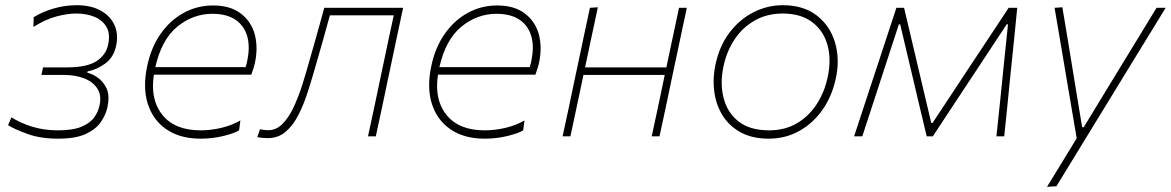

<svg xmlns="http://www.w3.org/2000/svg" viewBox="-20 -524 4500 738"><path d="M203 9Q136 9 86 -9Q36 -27 11 -43L24 -73Q57.5 -51.5 103.2 -37.2Q149 -23 202.5 -23Q260.5 -23 293.5 -37Q326.5 -51 342.2 -73Q358 -95 362.5 -118.5Q365.5 -131.5 365.5 -143.5Q365.5 -166.5 354 -184Q337 -210 303 -223Q269 -236 225.5 -236H139L145.5 -265H237.5Q314 -265 351 -289Q388 -313 396 -354Q399 -368.5 399 -381Q399 -403.5 389.5 -420Q374.5 -446 343.8 -459Q313 -472 273.5 -472Q239.5 -472 197.5 -461Q155.5 -450 108.5 -420.5L109.5 -458Q141.5 -478 185.2 -491Q229 -504 275 -504Q329 -504 366 -483.8Q403 -463.5 419.5 -429Q430 -406 430 -380Q430 -366 427 -351Q418 -305 385.8 -280.8Q353.5 -256.5 316.5 -249.5L315.5 -244.5Q334 -240.5 355.5 -225.8Q377 -211 390 -183.5Q397 -167.5 397 -146.5Q397 -131 393 -112Q387 -83.5 368 -55.5Q349 -27.5 310 -9.2Q271 9 203 9Z M751 9Q672.5 9 620.2 -26.5Q568 -62 548 -125Q537.5 -158 537.5 -197Q537.5 -231.5 546 -271Q561 -342 597.5 -394Q634 -446 686 -474.5Q738 -503 799 -503Q864 -503 904 -473.2Q944 -443.5 958.5 -394.5Q966 -367.5 966 -338Q966 -314 961 -288Q959 -277 954.5 -262.2Q950 -247.5 946 -237H571.5Q568 -214.5 568 -194Q568 -127 604.5 -82Q652 -23 751 -23Q791.5 -23 831.8 -32.8Q872 -42.5 904 -61L899 -23Q882 -12 839.5 -1.5Q797 9 751 9ZM797 -471Q722 -471 661.5 -421.5Q601 -372 577 -266H924Q928.5 -279.5 931 -293Q936 -318.5 936 -341Q936 -389.5 912 -422.5Q876 -471 797 -471Z M1009 7Q1002.5 7 990 6Q977.5 5 969 3L979.5 -27.5Q987.5 -25.5 996.5 -24.5Q1005.5 -23.5 1010.5 -23.5Q1041.5 -23.5 1065.2 -47.2Q1089 -71 1107.8 -110.2Q1126.5 -149.5 1141.5 -196.8Q1156.5 -244 1169.5 -291Q1184 -341.5 1198.5 -393Q1212.5 -444.5 1226.5 -494H1529.5Q1517.5 -438 1506.2 -385Q1495 -332 1482 -270.5L1471.5 -221Q1459 -161 1448 -109Q1436.5 -56.5 1424.5 0H1394.5Q1406.5 -56.5 1418 -109Q1429 -161 1441.5 -221L1452 -270.5Q1463.5 -325.5 1473.2 -371Q1483 -416.5 1493.5 -465H1248Q1235.5 -419.5 1223 -375Q1210 -330 1196.5 -282Q1180.5 -225.5 1164 -173.8Q1147.5 -122 1126.5 -81.2Q1105.5 -40.5 1077 -16.8Q1048.5 7 1009 7Z M1843 9Q1764.5 9 1712.2 -26.5Q1660 -62 1640 -125Q1629.5 -158 1629.5 -197Q1629.5 -231.5 1638 -271Q1653 -342 1689.5 -394Q1726 -446 1778 -474.5Q1830 -503 1891 -503Q1956 -503 1996 -473.2Q2036 -443.5 2050.5 -394.5Q2058 -367.5 2058 -338Q2058 -314 2053 -288Q2051 -277 2046.5 -262.2Q2042 -247.5 2038 -237H1663.5Q1660 -214.5 1660 -194Q1660 -127 1696.5 -82Q1744 -23 1843 -23Q1883.5 -23 1923.8 -32.8Q1964 -42.5 1996 -61L1991 -23Q1974 -12 1931.5 -1.5Q1889 9 1843 9ZM1889 -471Q1814 -471 1753.5 -421.5Q1693 -372 1669 -266H2016Q2020.5 -279.5 2023 -293Q2028 -318.5 2028 -341Q2028 -389.5 2004 -422.5Q1968 -471 1889 -471Z M2142.5 0Q2154.5 -56.5 2166 -109Q2177 -161 2189.5 -221L2200 -270.5Q2213 -332 2224.2 -385Q2235.5 -438 2247.5 -494L2278 -496Q2266 -439.5 2254.5 -386Q2243 -332 2230 -270.5L2229 -265H2541.5L2542.5 -270.5Q2555.5 -332 2566.8 -385Q2578 -438 2590 -494H2620Q2608 -438 2596.8 -385Q2585.5 -332 2572.5 -270.5L2562 -221Q2549.5 -161 2538.5 -109Q2527 -56.5 2515 0H2485Q2497 -56.5 2508.5 -109Q2519.5 -161 2532 -221L2535 -236H2222.5L2219.5 -221Q2207 -161 2195.8 -108.8Q2184.5 -56.5 2172.5 0Z M2934.5 9Q2873 9 2829 -14.2Q2785 -37.5 2759.2 -77.5Q2733.5 -117.5 2726 -168Q2723 -188.5 2723 -209.5Q2723 -240.5 2729.5 -273Q2744.5 -346.5 2783.8 -398.2Q2823 -450 2876.5 -477Q2930 -504 2988.5 -504Q3068.5 -504 3119.5 -464.5Q3170.5 -425 3189.5 -361Q3200 -326 3200 -288Q3200 -256 3192.5 -222Q3178 -154 3141.5 -102Q3105 -50 3052 -20.5Q2999 9 2934.5 9ZM2936.5 -23Q2997.5 -23 3043.8 -50.5Q3090 -78 3119.8 -124.5Q3149.5 -171 3161.5 -228Q3168.5 -261 3168.5 -291Q3168.5 -323 3160.5 -351.5Q3145 -406.5 3101.5 -439.2Q3058 -472 2988.5 -472Q2928 -472 2881 -445.2Q2834 -418.5 2803.2 -372Q2772.5 -325.5 2760.5 -267Q2754 -236 2754 -207Q2754 -175.5 2761.5 -147Q2775.5 -91 2819 -57Q2862.5 -23 2936.5 -23Z M3263 0Q3281 -54.5 3298 -106.5Q3315 -158.5 3332 -210L3354.5 -278Q3372 -331.5 3390 -386Q3408 -440.5 3425.5 -494H3455Q3468 -438.5 3481.5 -382Q3495 -325 3508 -269.5L3559.5 -51.5H3564.5L3708.5 -269.5Q3746 -326 3783.2 -382.2Q3820.5 -438.5 3857 -494H3890Q3885 -441.5 3879.2 -385.2Q3873.5 -329 3868 -276.5L3861 -207.5Q3856 -156.5 3850.8 -104.5Q3845.5 -52.5 3840 0H3810Q3817 -65 3823.8 -130.8Q3830.5 -196.5 3837 -261.5L3854.5 -430.5H3849.5L3731.5 -251.5Q3690 -188.5 3648.5 -126L3565.5 0H3542L3512 -126Q3497 -189 3482.5 -251L3440 -430.5H3435L3380.5 -263.5Q3359 -198 3337.5 -131.8Q3316 -65.5 3294.5 0Z M4004.5 194Q4032.5 148 4061.5 101Q4090.5 53.5 4118.5 7.5Q4110.5 -40.5 4102 -90Q4093.5 -139.5 4085.5 -187L4070.5 -276Q4061.5 -329.5 4052 -385.5Q4042.5 -441 4033.5 -494L4063.5 -496Q4075.5 -423.5 4087 -355Q4098 -286.5 4110 -214L4139.5 -35H4145.5L4255.5 -215.5Q4299 -287 4341 -355.5Q4383 -424 4425.5 -494H4460.5Q4436 -454 4413.5 -417Q4390.5 -379.5 4363 -335Q4335.5 -290 4297.5 -228L4212.5 -89Q4154 6.5 4113.8 72.2Q4073.5 138 4040.5 192Z"/></svg>

Font: Heraclito Thin
Style: Italic
Weight: 100
Italic angle: -12°
Designer: Kostas Bartsokas (font) & Cristiano Sobral (main changes)
Foundry: Kostas Bartsokas (font) & Cristiano Sobral (main changes)
Version: Version 1.00;July 8, 2020;FontCreator 13.0.0.2655 64-bit